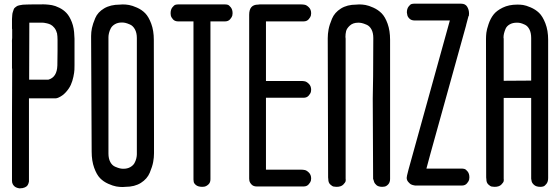

<svg xmlns="http://www.w3.org/2000/svg" viewBox="-20 -818 3037 1041"><path d="M384 -466Q384 -454 383.5 -440Q383 -426 378 -402Q373 -378 364 -358Q355 -338 337 -318Q319 -298 295 -288Q287 -285 283 -285H137V101V106V127V162Q137 163 137 166Q137 169 134.5 176Q132 183 128 188.5Q124 194 113.5 198.5Q103 203 89 203Q87 203 84 203Q81 203 73.5 200.5Q66 198 60.5 194Q55 190 50 182Q45 174 45 162V128V115V102V-178V-182L46 -446H45V-584Q44 -596 46 -613Q46 -632 46 -659Q45 -663 45 -663V-715Q46 -728 46.5 -737Q47 -746 50 -754Q53 -762 54.5 -767.5Q56 -773 62 -777.5Q68 -782 71.5 -784.5Q75 -787 86 -789.5Q97 -792 103.5 -792.5Q110 -793 126.5 -793.5Q143 -794 153.5 -794Q164 -794 186 -794Q189 -794 191 -794Q193 -794 195.5 -794Q198 -794 200 -794Q211 -795 227 -794Q245 -793 262 -790Q279 -787 301.5 -776Q324 -765 340.5 -747.5Q357 -730 369.5 -698Q382 -666 383 -624Q384 -616 384 -608V-601V-602V-594V-593V-591V-480Q384 -475 384 -466ZM291 -463 292 -542V-602Q292 -622 289 -639Q288 -640 288 -640Q284 -656 274.5 -667.5Q265 -679 255.5 -684Q246 -689 234.5 -691.5Q223 -694 218.5 -694.5Q214 -695 211 -695Q209 -695 207 -695H139L138 -386H196H242Q289 -399 291 -463ZM291 -463ZM291 -463Z M474 -614V-623Q474 -644 478.5 -666Q483 -688 496.5 -720Q510 -752 544.5 -772.5Q579 -793 630 -793Q636 -794 645 -794Q662 -794 679.5 -791Q697 -788 723 -776.5Q749 -765 767.5 -746Q786 -727 800 -689.5Q814 -652 814 -602L815 -75V2V13Q815 36 810.5 60.5Q806 85 792 118.5Q778 152 744 173.5Q710 195 660 195Q654 196 645 196Q628 196 610.5 193Q593 190 567 178.5Q541 167 522.5 148Q504 129 490.5 91.5Q477 54 477 4ZM649 97Q671 97 686.5 88Q702 79 709 66.5Q716 54 719 41Q722 28 722 19V10V-75V-612Q722 -640 711.5 -659Q701 -678 685 -685Q669 -692 659.5 -694Q650 -696 642 -696H641Q619 -696 603.5 -687Q588 -678 581 -665Q574 -652 571 -639Q568 -626 568 -617V-608V-202V14Q568 42 578 60.5Q588 79 604.5 86Q621 93 630.5 95Q640 97 648 97Z M1199 -794H1201Q1208 -794 1215 -792Q1222 -790 1231.5 -778Q1241 -766 1241 -746Q1241 -741 1239.5 -733.5Q1238 -726 1228 -714Q1218 -702 1200 -702H1165H1121V93V107V154Q1121 172 1110 182Q1099 192 1088 194L1077 195Q1054 195 1042 185Q1030 175 1030 165L1029 155V119V98V93V53V-649V-690V-694V-702H1007H993H946Q928 -702 918 -713Q908 -724 906 -735L905 -746Q905 -766 914.5 -778Q924 -790 931 -792Q938 -794 945 -794H947H978H981H1002H1139H1144H1165ZM981 -794H1002Z M1667 -331Q1667 -326 1665.5 -319Q1664 -312 1654 -300Q1644 -288 1626 -288H1592H1583H1433H1422V91V102H1429H1565H1570H1577H1612H1614Q1623 102 1633 104Q1643 106 1655 118Q1667 130 1667 150Q1667 155 1665.5 162Q1664 169 1654 181Q1644 193 1626 193H1592H1583H1433H1419H1407H1380H1379H1376H1372Q1354 193 1344 182.5Q1334 172 1332 161L1331 150V148V138V117V96V91V51V-650V-691V-696V-703V-738Q1331 -793 1379 -793L1387 -794H1407H1429H1565H1570H1577H1612H1614Q1623 -794 1633 -792Q1643 -790 1655 -778Q1667 -766 1667 -746Q1667 -741 1665.5 -733.5Q1664 -726 1654 -714Q1644 -702 1626 -702H1592H1583H1433H1422V-379H1429H1565H1570H1577H1612H1614Q1623 -379 1633 -377Q1643 -375 1655 -363Q1667 -351 1667 -331ZM1407 -794H1429Z M2001 -284 2003 -405 2004 -612Q2004 -640 1994 -658.5Q1984 -677 1967.5 -684Q1951 -691 1941.5 -693Q1932 -695 1924 -695H1922Q1894 -695 1877 -679.5Q1860 -664 1856.5 -649Q1853 -634 1853 -618L1854 -608V-405V-256V151Q1855 156 1854 163.5Q1853 171 1841 183Q1829 195 1805 195H1804Q1797 195 1789 193.5Q1781 192 1770.5 182Q1760 172 1760 154L1759 144L1757 -600V-611Q1757 -634 1761.5 -658.5Q1766 -683 1780 -716.5Q1794 -750 1828 -771.5Q1862 -793 1912 -793Q1918 -794 1927 -794Q1944 -794 1961.5 -791Q1979 -788 2004.5 -776.5Q2030 -765 2049 -746Q2068 -727 2081.5 -689.5Q2095 -652 2095 -602V152Q2095 171 2084.5 182Q2074 193 2063 194L2052 195Q2042 195 2034 192.5Q2026 190 2021.5 186Q2017 182 2013.5 177.5Q2010 173 2008.5 168.5Q2007 164 2006 160.5Q2005 157 2004.5 155Q2004 153 2003 154Z M2520 -730 2508 -685 2507 -680Q2359 -150 2313 18L2292 96H2382H2423H2428H2449H2481H2483Q2490 96 2498 98Q2506 100 2515.5 112Q2525 124 2525 144Q2525 149 2523.5 156.5Q2522 164 2512 176Q2502 188 2484 188H2449H2437H2423H2231Q2229 188 2223.5 186.5Q2218 185 2217 185Q2213 184 2208 181.5Q2203 179 2194 169Q2185 159 2185 146Q2185 141 2187 133L2195 101L2419 -707H2288H2275H2228Q2210 -707 2199.5 -717.5Q2189 -728 2188 -739L2186 -750Q2186 -770 2195 -782Q2204 -794 2211 -796Q2218 -798 2225 -798H2226H2262H2284H2289H2329H2480Q2503 -798 2513 -781.5Q2523 -765 2523 -745Q2523 -730 2520 -730Z M2860 -381V-612Q2860 -640 2850.5 -658.5Q2841 -677 2826 -684Q2811 -691 2802 -693Q2793 -695 2784 -695H2782Q2759 -695 2743 -685.5Q2727 -676 2721 -661.5Q2715 -647 2712.5 -636Q2710 -625 2710 -614L2711 -608V-380ZM2784 -793H2788Q2801 -793 2816 -791Q2831 -789 2857 -778Q2883 -767 2902.5 -748.5Q2922 -730 2937 -691.5Q2952 -653 2952 -602V147Q2952 167 2943 178.5Q2934 190 2926.5 192.5Q2919 195 2911 195H2909Q2887 195 2875 184Q2863 173 2862 162L2860 151V-287H2711V151Q2712 156 2711 163.5Q2710 171 2698 183Q2686 195 2662 195H2661Q2654 195 2646 193.5Q2638 192 2627.5 182Q2617 172 2617 154L2616 144L2615 -600V-607Q2615 -623 2617 -640.5Q2619 -658 2629 -687.5Q2639 -717 2655.5 -738.5Q2672 -760 2705.5 -776.5Q2739 -793 2784 -793Z"/></svg>

Font: Soda Fountain
Style: Regular
Weight: 400
Version: Version 1.0